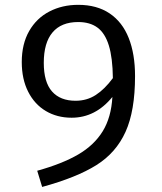

<svg xmlns="http://www.w3.org/2000/svg" viewBox="-20 -736 655 778"><path d="M527.2 -427.7Q527.2 -286.7 488.7 -201.8Q450.3 -116.9 370.5 -66.9Q290.8 -16.9 150.8 21.5L130.8 -44.1Q232.3 -72.3 296.9 -110Q361.5 -147.7 396.2 -204.1Q430.8 -260.5 435.4 -343.1Q366.7 -259 270.3 -259Q211.3 -259 165.6 -286.2Q120 -313.3 94.1 -364.4Q68.2 -415.4 68.2 -484.6Q68.2 -557.9 98.2 -610.3Q128.2 -662.6 180.3 -689.5Q232.3 -716.4 296.9 -716.4Q372.8 -716.4 424.4 -681.5Q475.9 -646.7 501.5 -582.1Q527.2 -517.4 527.2 -427.7ZM437.4 -419.5Q436.4 -502.1 421 -551.8Q405.6 -601.5 375.1 -624.1Q344.6 -646.7 296.9 -646.7Q228.2 -646.7 192.8 -604.6Q157.4 -562.6 157.4 -481.5Q157.4 -403.1 190.8 -365.4Q224.1 -327.7 286.2 -327.7Q331.8 -327.7 367.9 -351Q404.1 -374.4 437.4 -419.5Z"/></svg>

Font: Fira Code
Style: Regular
Weight: 400
Designer: Carrois Corporate, Edenspiekermann AG, Nikita Prokopov
Foundry: Carrois Corporate, Edenspiekermann AG, Nikita Prokopov
Version: Version 5.002